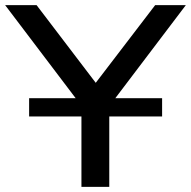

<svg xmlns="http://www.w3.org/2000/svg" viewBox="-21 -725 741 745"><path d="M295 0V-363L315 -288L-1 -705H121L351 -403H350L581 -705H700L384 -288L403 -363V0ZM92 -273V-344H608V-273Z"/></svg>

Font: Nunito Sans 7pt SemiExpanded Medium
Style: Regular
Weight: 500
Width: 6
Designer: Vernon Adams
Foundry: Vernon Adams
Version: Version 3.101;gftools[0.9.27]